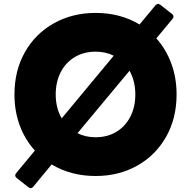

<svg xmlns="http://www.w3.org/2000/svg" viewBox="-20 -855 993 996"><path d="M896 -365Q896 -241 841.5 -145Q787 -49 691.5 4.5Q596 58 476 58Q348 58 248 -2L153 113Q147 121 139 121Q134 121 127 116L66 68Q59 62 59 55Q59 48 64 43L161 -74Q110 -130 82.5 -204Q55 -278 55 -365Q55 -489 109.5 -585Q164 -681 260 -734.5Q356 -788 476 -788Q604 -788 704 -728L786 -827Q794 -835 800 -835Q805 -835 812 -830L873 -782Q880 -776 880 -769Q880 -762 875 -757L791 -656Q841 -600 868.5 -526Q896 -452 896 -365ZM300 -241 570 -566Q528 -587 476 -587Q415 -587 368 -559Q321 -531 295 -480.5Q269 -430 269 -365Q269 -295 300 -241ZM652 -488 382 -164Q424 -143 476 -143Q537 -143 583.5 -171Q630 -199 656 -249.5Q682 -300 682 -365Q682 -434 652 -488Z"/></svg>

Font: LINE Seed JP_TTF ExtraBold
Style: Regular
Weight: 800
Designer: LY Corporation & Fontrix & Fontworks
Version: Version 1.015